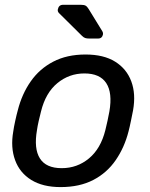

<svg xmlns="http://www.w3.org/2000/svg" viewBox="-20 -752 612 782"><path d="M226.8 10Q154.4 10 107.4 -19.1Q60.4 -48.1 41.5 -99.8Q22.5 -151.4 34.1 -217.1Q36.3 -233.6 42.1 -260.1Q47.9 -286.6 52.5 -302.9Q69.4 -369.6 105.3 -420.7Q141.1 -471.9 196.9 -500.9Q252.7 -530 328.3 -530Q402.2 -530 448.9 -500.9Q495.6 -471.9 514.7 -420.7Q533.8 -369.6 522 -302.9Q518.8 -286.6 513.4 -260.1Q508 -233.6 503.6 -217.1Q486.9 -151.4 451.3 -99.8Q415.8 -48.1 360.1 -19.1Q304.3 10 226.8 10ZM231.3 -67.1Q294.4 -67.1 342.3 -106.8Q390.2 -146.4 409.1 -222.1Q413.1 -237.1 417.9 -260Q422.7 -282.9 425.5 -297.9Q438.6 -374 412.8 -413.4Q386.9 -452.9 323.8 -452.9Q261.7 -452.9 213.7 -413.4Q165.7 -374 147 -297.9Q143 -282.9 137.8 -260Q132.6 -237.1 130.6 -222.1Q117.5 -146.4 142.5 -106.8Q167.6 -67.1 231.3 -67.1ZM344.3 -595Q333.2 -595 326.9 -597.2Q320.6 -599.3 313.6 -606.3L220.1 -698.9Q213.8 -705.5 215.6 -714.1Q219.4 -732.5 237 -732.5H308.7Q322.9 -732.5 329.1 -728.7Q335.3 -724.9 341.7 -714.3L396.2 -625.6Q401 -618.2 399 -610.2Q395.2 -595 380 -595Z"/></svg>

Font: Rubik Light
Style: Italic
Weight: 300
Italic angle: -12°
Designer: Hubert and Fischer
Foundry: Hubert and Fischer
Version: Version 2.300;gftools[0.9.30]